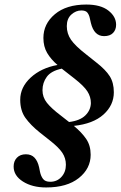

<svg xmlns="http://www.w3.org/2000/svg" viewBox="-20 -700 532 845"><path d="M183 125Q122 125 81 99Q40 73 40 33Q40 9 54.5 -6Q69 -21 94 -21Q118 -21 132 -6Q146 9 152 36L156 56Q160 75 169.5 87.5Q179 100 201 100Q231 100 250.5 78.5Q270 57 270 25Q270 -4 254 -28Q238 -52 198 -83L155 -117Q115 -149 92 -181Q69 -213 69 -261Q69 -316 115 -358.5Q161 -401 233 -414Q204 -439 187.5 -467Q171 -495 171 -533Q171 -595 221.5 -637.5Q272 -680 360 -680Q423 -680 457 -653.5Q491 -627 491 -591Q491 -569 477.5 -555Q464 -541 438 -541Q394 -541 380 -599L375 -621Q372 -635 364.5 -644.5Q357 -654 338 -654Q314 -654 294 -636Q274 -618 274 -585Q274 -552 292.5 -525Q311 -498 360 -460L404 -425Q445 -393 463 -364.5Q481 -336 481 -294Q481 -237 435.5 -196Q390 -155 305 -146Q339 -118 359 -89Q379 -60 379 -19Q379 42 327 83.5Q275 125 183 125ZM247 -192 284 -163Q332 -169 355.5 -192Q379 -215 380 -246Q380 -274 364.5 -298Q349 -322 308 -354L253 -397Q252 -398 252 -398Q205 -388 186 -362Q167 -336 167 -303Q167 -272 186.5 -247.5Q206 -223 247 -192Z"/></svg>

Font: DM Serif Text
Style: Italic
Weight: 400
Italic angle: -12°
Designer: Colophon Foundry, Frank Grießhammer
Foundry: Colophon Foundry
Version: Version 5.100; ttfautohint (v1.8.2)